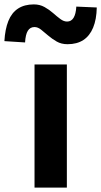

<svg xmlns="http://www.w3.org/2000/svg" viewBox="-78 -853 460 873"><path d="M79 0V-560H226V0ZM229 -652Q201 -652 180 -664Q159 -676 141.5 -691Q124 -706 109 -718Q94 -730 79 -730Q59 -730 48.5 -713Q38 -696 36 -660L-58 -666Q-55 -720 -40 -757.5Q-25 -795 4 -814Q33 -833 76 -833Q103 -833 124.5 -821Q146 -809 163.5 -793.5Q181 -778 196.5 -766.5Q212 -755 227 -755Q246 -755 256.5 -772Q267 -789 269 -823L362 -819Q361 -765 345.5 -727.5Q330 -690 301 -671Q272 -652 229 -652Z"/></svg>

Font: Noto Sans SC
Style: Bold
Weight: 700
Designer: Ryoko NISHIZUKA  (kana, bopomofo & ideographs); Paul D. Hunt (Latin, Greek & Cyrillic); Sandoll Communications , Soo-you
Foundry: Adobe
Version: Version 2.004-H2;hotconv 1.0.118;makeotfexe 2.5.65603